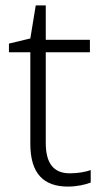

<svg xmlns="http://www.w3.org/2000/svg" viewBox="-20 -772 380 709"><path d="M238 -132C177 -132 149 -170 149 -244V-579H312V-625H149V-752H112L92 -630L13 -611V-579H92V-241C92 -130 142 -83 231 -83C264 -83 295 -90 315 -98V-144C296 -137 268 -132 238 -132Z"/></svg>

Font: Noto Sans Telugu UI Light
Style: Regular
Weight: 300
Designer: Jelle Bosma - Monotype Design Team
Foundry: Monotype Imaging Inc.
Version: Version 2.005